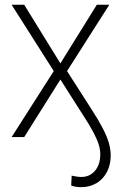

<svg xmlns="http://www.w3.org/2000/svg" viewBox="-20 -564 505 790"><path d="M313.5 206.1Q301.8 206.1 291.3 204.3Q280.8 202.6 272.9 199.2L274.9 158.7Q284.2 161.1 295.2 162.6Q306.2 164.1 314.5 164.1Q349.1 164.1 370.8 138.7Q392.6 113.3 392.6 70.8Q392.6 50.8 385.7 29.3Q378.9 7.8 363.3 -21.5Q347.7 -50.8 319.3 -94.2L228.5 -236.8L79.6 0H27.8L201.2 -271.5L27.8 -544.4H79.6L228.5 -303.2L378.4 -544.4H429.7L255.9 -271.5L356 -115.2Q385.7 -69.3 403.1 -35.6Q420.4 -2 428 24.4Q435.5 50.8 435.5 75.7Q435.5 113.8 420.2 143.3Q404.8 172.9 377.2 189.5Q349.6 206.1 313.5 206.1Z"/></svg>

Font: Inter 17pt ExtraLight
Style: Regular
Weight: 250
Version: Version 4.001;git-66647c0bb